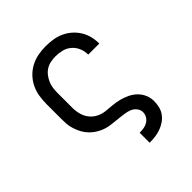

<svg xmlns="http://www.w3.org/2000/svg" viewBox="-203 -670 1006 1006"><g transform="rotate(-45 300.0 -166.5)"><path d="M326 205V131H327Q343 131 358 128.5Q373 126 386 118Q399 110 407 96.5Q415 83 415 67Q415 50 403.5 35.5Q392 21 376 14.5Q360 8 342.5 5.5Q325 3 308 1Q291 -1 273.5 -2.5Q256 -4 238.5 -7Q221 -10 205 -16Q189 -22 174 -31Q159 -40 146 -52Q133 -64 123 -78Q113 -92 106 -108Q99 -124 94 -141Q89 -158 88 -175.5Q87 -193 87 -210V-320Q87 -349 91.5 -377.5Q96 -406 108.5 -432Q121 -458 141 -479Q161 -500 186.5 -513.5Q212 -527 240.5 -532.5Q269 -538 298 -538Q324 -538 350.5 -534Q377 -530 401.5 -519Q426 -508 446 -490.5Q466 -473 480 -450.5Q494 -428 500.5 -402Q507 -376 507 -349Q507 -349 507 -349Q507 -349 507 -349H425Q425 -349 425 -349Q425 -349 425 -349Q425 -374 415.5 -397Q406 -420 387.5 -436Q369 -452 345.5 -458Q322 -464 298 -464Q279 -464 261 -460.5Q243 -457 227.5 -447.5Q212 -438 200.5 -423.5Q189 -409 181.5 -392Q174 -375 171.5 -356.5Q169 -338 169 -320V-210Q169 -186 175.5 -162Q182 -138 197 -119Q212 -100 234 -89Q256 -78 280 -75.5Q304 -73 328 -71Q352 -69 375.5 -63Q399 -57 421 -46.5Q443 -36 460.5 -19Q478 -2 487.5 20.5Q497 43 497 67Q497 88 492 108.5Q487 129 475 145.5Q463 162 445.5 174Q428 186 408.5 193Q389 200 368.5 202.5Q348 205 327 205Z"/></g></svg>

Font: Iosevka Curly Slab Extended
Style: Regular
Weight: 400
Width: 7
Monospace: yes
Designer: Belleve Invis
Foundry: Belleve Invis
Version: Version 11.1.0; ttfautohint (v1.8.3)